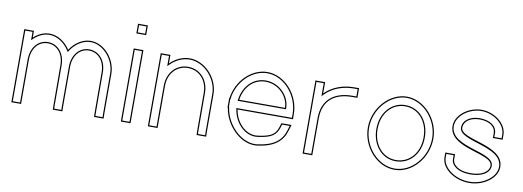

<svg xmlns="http://www.w3.org/2000/svg" viewBox="-62 -1163 4253 1560"><g transform="rotate(10 2064.5 -382.5)"><path d="M450.3 -479.5C411.4 -540.5 348.1 -583 280 -583C232.1 -582.6 186.4 -561.3 150 -527.3V-543V-583H70V-543V-345V-305V-20V20H150V-20V-305V-345C150 -439 204 -503 280 -503C356 -502 410 -439 410 -345V-305H410.1L411 -19L412 21H491L490 -20V-305V-345L490 -346.8C490.7 -439.8 544.5 -503 620 -503C696 -502 750 -439 750 -345L751 -19L752 21H831L830 -20V-345C831 -468 732 -583 620 -583C552.5 -582.4 489.4 -540.3 450.3 -479.5ZM458.7 -474.1C496.4 -532.7 556.8 -572.4 620 -573C725.2 -573 821 -463.5 820 -345V-19.9L820.8 11H761.8L761 -19.1L760 -345C760 -442.8 702.8 -511.9 620.1 -513C537.7 -513 480.7 -443.6 480 -346.9L480 -345V-19.9L480.8 11H421.8L421 -19.1C420.7 -114.9 420.4 -208.5 420.1 -306C420.1 -321 420 -331.7 420 -345C420 -442.8 362.8 -511.9 280.1 -513C197.1 -513 140 -442.7 140 -345V10H80V-573H140V-504.2L156.8 -519.9C191.8 -552.6 235.2 -572.6 280 -573C343.8 -573 404.3 -532.9 441.9 -474.1L450.3 -461Z M1013 -707H1014H1054V-787H1014H1013H973V-707ZM973 -543V-20V20H1053V-20V-543V-583H973ZM1044 -717H983V-777H1044ZM983 10V-573H1043V10Z M1276 -512.6V-543V-583H1196V-543V-326V-286V-20V20H1276V-20V-286V-326C1276 -430 1343 -503 1436 -503C1529 -502 1596 -430 1596 -326L1597 -19L1598 21H1677L1676 -20V-326C1677 -461 1563 -583 1436 -583C1376.4 -582.5 1319.4 -555.4 1276 -512.6ZM1283 -505.4C1324.9 -546.7 1379.6 -572.6 1436 -573C1556.7 -573 1667 -455.9 1666 -326V-19.9L1666.8 11H1607.8L1607 -19.1L1606 -326C1606 -434.6 1535.1 -511.9 1436.1 -513C1336.9 -513 1266 -434.5 1266 -326V10H1206V-573H1266V-488.6Z M1889.9 -321C1905.3 -429.5 1979.6 -503 2077 -503C2187 -502 2267 -411 2267 -321ZM1810.1 -241C1830.8 -102.9 1950.3 21.6 2075 21.6C2083 21.6 2091 21 2099 20C2237 2 2302 -54 2328 -141L2344 -193H2260L2252 -165C2232 -100 2202 -75 2089 -60H2088C2081.5 -59.1 2075 -58.6 2068.6 -58.6C1983.8 -58.6 1906.5 -138.5 1890.2 -241H2307H2347V-281C2347 -441 2222 -583 2077 -583C1945.1 -582.1 1828.3 -464.5 1809.6 -321H1807V-281V-241ZM1878.4 -311H2277V-321C2277 -416.6 2192.7 -511.9 2077 -513C1973.8 -513 1895.9 -434.7 1880 -322.4ZM1817 -251V-311H1818.4L1819.5 -319.7C1837.6 -459.1 1951.2 -572.1 2077 -573C2215.3 -573 2337 -436.4 2337 -281V-251H1878.4L1880.3 -239.4C1897.2 -133.5 1977.3 -48.6 2068.6 -48.6C2075 -48.6 2083.4 -49.3 2088.7 -50H2089.7L2090.3 -50.1C2204.6 -65.3 2240.3 -93.1 2261.6 -162.2L2267.5 -183H2330.5L2318.4 -143.9C2293.7 -61.1 2233.3 -7.6 2097.7 10.1C2090.1 11.1 2082.6 11.6 2075 11.6C1956.8 11.6 1840.1 -108.3 1820 -242.5L1818.8 -251Z M2552.5 -490V-543V-583H2472.5V-543V-285.9C2472.5 -284.6 2472.5 -283.3 2472.5 -282V-242V-20V20H2552.5V-20V-242V-282V-286.8C2553.5 -432.5 2645.1 -503 2792.5 -503H2832.5V-583H2792.5C2697 -583 2611.2 -549.8 2552.5 -490ZM2559.6 -483C2616.2 -540.6 2699.3 -573 2792.5 -573H2822.5V-513H2792.5C2641.4 -513 2543.5 -438.6 2542.5 -286.8V10H2482.5V-282C2482.5 -283.4 2482.5 -284.5 2482.5 -285.9V-573H2542.5V-465.5Z M2958 -282C2958 -122 3083 20 3228 20C3228.5 20 3229 20 3229.5 20C3375.9 20 3498 -123.2 3498 -283.9C3498 -441.1 3372.4 -583 3228 -583C3084 -582 2958 -441 2958 -282ZM3038 -282C3038 -411 3119 -503 3228 -503C3339.3 -502 3418 -410.1 3418 -279.6C3418 -149.9 3336.3 -60 3228 -60C3227.4 -60 3226.8 -60 3226.3 -60C3119.1 -60 3038 -152.7 3038 -282ZM2968 -282C2968 -436.2 3090.7 -572 3228 -573C3365.8 -573 3488 -436.4 3488 -283.9C3488 -127.7 3369.2 10 3229.5 10C3229 10 3228.7 10 3228 10C3089.7 10 2968 -126.6 2968 -282ZM3028 -282C3028 -148.6 3112.5 -50 3226.3 -50C3226.8 -50 3227.6 -50 3228 -50C3342.8 -50 3428 -145.7 3428 -279.6C3428 -414 3346 -511.9 3228 -513C3112.5 -513 3028 -415.1 3028 -282Z M4053.5 -413C4053.5 -505 3951.5 -583 3843.5 -583C3737.5 -582 3633.5 -505 3633.5 -413C3634.5 -226.1 3993.5 -251 3993.5 -148.7C3993.5 -97.4 3935.7 -60 3843.5 -60C3842.4 -60 3841.3 -60 3840.1 -60C3750.1 -60 3693.5 -99.6 3693.5 -150V-190H3613.5V-150C3613.5 -57 3726.5 20 3843.5 20C3844.2 20 3845 20 3845.7 20C3963.5 20 4073.5 -57.7 4073.5 -150.8C4073.5 -333.9 3713.5 -313.1 3713.5 -413C3714.5 -464 3763.5 -503 3843.5 -503C3924.5 -502 3973.5 -465 3973.5 -413V-373H4053.5ZM4043.5 -413 4043.5 -383H3983.5V-413C3983.5 -473 3926.9 -512 3843.6 -513C3760.8 -513 3704.7 -471.9 3703.5 -413.1C3703.5 -296.1 4063.5 -322.7 4063.5 -150.8C4063.5 -66 3960.4 10 3845.7 10C3845 10 3844.4 10 3843.5 10C3729.4 10 3623.5 -65.4 3623.5 -150V-180H3683.5V-150C3683.5 -90.7 3748.5 -50 3840.1 -50C3841.3 -50 3842.5 -50 3843.6 -50C3936.8 -50 4003.5 -88.2 4003.5 -148.7C4003.5 -267.8 3644.4 -237.6 3643.5 -413C3643.5 -497.2 3741.2 -572 3843.5 -573C3947.8 -573 4043.5 -497.4 4043.5 -413Z"/></g></svg>

Font: Nordica Advanced
Style: RegularOL
Weight: 300
Version: Version 1.07